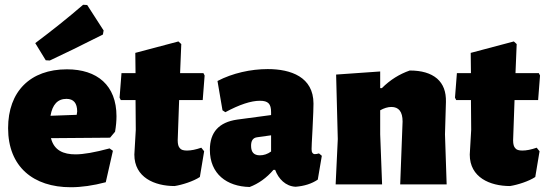

<svg xmlns="http://www.w3.org/2000/svg" viewBox="-20 -774 2294 806"><path d="M442 -196 463 -221C467 -244 469 -266 469 -286C469 -416 388 -483 261 -483C107 -483 14 -390 14 -236C14 -74 120 12 277 12C322 12 371 5 424 -9L454 -141L440 -151C377 -134 330 -126 297 -126C247 -126 207 -142 194 -194ZM304 -306 302 -292 192 -288C200 -335 222 -359 259 -359C289 -359 304 -341 304 -306ZM346 -753 329 -754C263 -697 196 -644 128 -593L172 -521L189 -520C243 -545 317 -581 412 -629L415 -646Z M487 -354H549L550 -229L544 -125C544 -29 629 7 713 7C745 2 792 -13 819 -31L837 -139L825 -154C802 -146 782 -142 765 -142C750 -142 740 -145 735 -152C729 -158 726 -169 726 -185L732 -354H831L839 -457L834 -467H736L741 -589L729 -600L548 -552L549 -467H490L482 -364Z M1028 11C1065 -3 1099 -27 1128 -61H1135C1149 -23 1179 8 1221 10C1258 7 1289 -3 1314 -20L1331 -120L1319 -130C1312 -128 1307 -127 1302 -127C1297 -127 1294 -129 1292 -132C1289 -135 1288 -141 1288 -148C1288 -154 1289 -182 1292 -233C1295 -290 1296 -326 1296 -339C1296 -451 1201 -484 1104 -484C1033 -484 956 -467 893 -434L914 -311L926 -303C985 -335 1034 -351 1071 -351C1106 -351 1118 -338 1118 -303V-291L976 -272C899 -261 861 -219 861 -145C861 -44 932 9 1028 11ZM1061 -198 1118 -206V-138C1103 -127 1087 -122 1071 -122C1046 -122 1034 -135 1034 -162C1034 -181 1040 -196 1061 -198Z M1389 0H1584L1576 -210V-311C1592 -320 1608 -325 1623 -325C1654 -325 1670 -305 1670 -264L1660 0H1855L1848 -210L1852 -346C1853 -389 1841 -421 1815 -444C1788 -467 1750 -478 1700 -478C1657 -463 1618 -439 1583 -404H1576V-474L1391 -461L1398 -190Z M1895 -354H1957L1958 -229L1952 -125C1952 -29 2037 7 2121 7C2153 2 2200 -13 2227 -31L2245 -139L2233 -154C2210 -146 2190 -142 2173 -142C2158 -142 2148 -145 2143 -152C2137 -158 2134 -169 2134 -185L2140 -354H2239L2247 -457L2242 -467H2144L2149 -589L2137 -600L1956 -552L1957 -467H1898L1890 -364Z"/></svg>

Font: Luna Sans Black
Style: Regular
Weight: 900
Designer: Juan Pablo del Peral
Foundry: Huerta Tipografica
Version: Version 2.001; ttfautohint (v1.5)